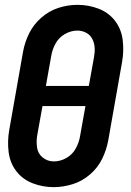

<svg xmlns="http://www.w3.org/2000/svg" viewBox="-20 -763 540 791"><path d="M201 8Q156 8 114.5 -8Q73 -24 47 -58Q21 -92 15.5 -137Q10 -182 18 -227L75 -550Q82 -589 100 -625.5Q118 -662 150 -690Q182 -718 220.5 -730.5Q259 -743 299 -743H300Q345 -743 386.5 -727Q428 -711 454 -677Q480 -643 485.5 -598Q491 -553 483 -508L426 -185Q419 -146 401 -109Q383 -72 350.5 -44Q318 -16 278.5 -4Q239 8 201 8ZM202 -98Q229 -98 254 -112.5Q279 -127 292.5 -152Q306 -177 310 -203L332 -326H155L134 -209Q129 -183 132.5 -156.5Q136 -130 156 -114Q176 -98 202 -98ZM169 -409H346L367 -526Q371 -546 370 -565.5Q369 -585 360.5 -602Q352 -619 335 -628Q318 -637 299 -637Q272 -637 247 -622.5Q222 -608 208.5 -583Q195 -558 191 -532Z"/></svg>

Font: Iosevka SS08
Style: Bold Italic
Weight: 700
Italic angle: -10°
Monospace: yes
Designer: Belleve Invis
Foundry: Belleve Invis
Version: 2.1.0; ttfautohint (v1.8.2)